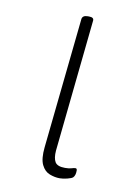

<svg xmlns="http://www.w3.org/2000/svg" viewBox="-67 -569 424 620"><g transform="rotate(10 145.0 -259.5)"><path d="M172 6Q156 6 139 -0.5Q122 -7 112.5 -26.5Q103 -46 107 -84L152 -513Q154 -525 171 -525H175Q192 -525 190 -513L145 -80Q143 -55 150.5 -42.5Q158 -30 183 -30Q197 -30 204.5 -32.5Q212 -35 217 -35Q222 -35 222 -28Q222 -12 215 -5Q211 -1 197 2.5Q183 6 172 6Z"/></g></svg>

Font: Asap Expanded Expanded Thin
Style: Italic
Weight: 100
Width: 7
Italic angle: -6°
Designer: Pablo Cosgaya
Foundry: Omnibus-Type
Version: Version 3.001; ttfautohint (v1.8.4.7-5d5b)